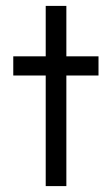

<svg xmlns="http://www.w3.org/2000/svg" viewBox="-20 -631 379 651"><path d="M135 -375H25V-440H135V-611H205V-440H314V-375H205V0H135Z"/></svg>

Font: Teachers[wght]
Style: Regular
Weight: 400
Designer: Alfredo Marco Pradil & Chank Diesel
Version: Version 1.000;Glyphs 3.1.2 (3151)